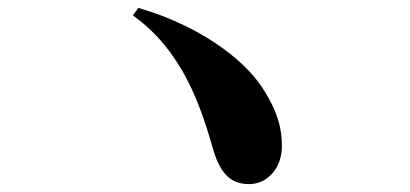

<svg xmlns="http://www.w3.org/2000/svg" viewBox="-20 -600 1040 487"><path d="M317 -561C444 -470 489 -331 521 -220C541 -151 573 -133 612 -133C657 -133 695 -172 695 -229C695 -264 690 -311 643 -381C596 -451 486 -535 331 -580Z"/></svg>

Font: Noto Serif TC Black
Style: Regular
Weight: 900
Version: Version 1.001;PS 1.001;hotconv 16.6.54;makeotf.lib2.5.65590